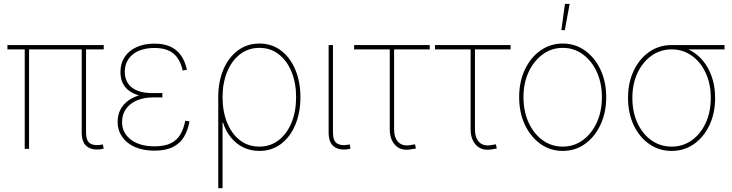

<svg xmlns="http://www.w3.org/2000/svg" viewBox="-20 -773 3801 997"><path d="M509.3 1Q461.9 9.3 433.1 -11.2Q404.3 -31.7 404.3 -85.4V-527.3H426.8V-85.4Q426.8 -40.5 449 -27.6Q471.2 -14.6 508.8 -22Q511.2 -22.9 511 -22.7Q510.7 -22.5 513.7 -22.9L518.6 -1Q516.1 -1 513.9 -0.5Q511.7 0 509.3 1ZM108.4 0V-527.3H130.9V0ZM18.6 -516.6V-539.1H518.6V-516.6Z M782.2 9.3Q722.7 9.3 679.7 -10Q636.7 -29.3 613.8 -63.2Q590.8 -97.2 590.8 -140.1Q590.8 -175.8 605.2 -203.6Q619.6 -231.4 645.8 -250.5Q671.9 -269.5 707.5 -279.3Q743.2 -289.1 786.1 -289.1H823.2V-267.1H772.5Q728 -267.1 691.9 -252Q655.8 -236.8 634.8 -208Q613.8 -179.2 613.8 -138.7Q613.8 -83 659.4 -48.1Q705.1 -13.2 782.2 -13.2Q835 -13.2 867.2 -29.3Q899.4 -45.4 916.7 -75.2Q934.1 -105 941.9 -146L963.9 -143.1Q956.1 -97.2 935.8 -63Q915.5 -28.8 878.2 -9.8Q840.8 9.3 782.2 9.3ZM785.2 -267.6Q741.2 -267.6 707.5 -276.1Q673.8 -284.7 651.1 -301.3Q628.4 -317.9 616.9 -342.5Q605.5 -367.2 605.5 -399.4Q605.5 -443.8 627.2 -476.8Q648.9 -509.8 688.7 -528.1Q728.5 -546.4 782.7 -546.4Q831.1 -546.4 865 -530.8Q898.9 -515.1 919.9 -485.1Q940.9 -455.1 950.7 -411.1L928.7 -406.7Q915.5 -466.3 880.4 -495.1Q845.2 -523.9 782.7 -523.9Q710.9 -523.9 669.7 -490.5Q628.4 -457 627.9 -400.9Q627.9 -347.7 664.8 -318.6Q701.7 -289.6 772.5 -289.6H823.2V-267.6Z M1113.3 204.1V-268.6Q1113.3 -349.1 1139.9 -411.9Q1166.5 -474.6 1214.8 -510.7Q1263.2 -546.9 1327.1 -546.9Q1391.1 -546.9 1439 -510.7Q1486.8 -474.6 1513.4 -411.6Q1540 -348.6 1540 -268.6Q1540 -188 1513.4 -124.8Q1486.8 -61.5 1439 -25.4Q1391.1 10.7 1326.7 10.7Q1281.2 10.7 1243.7 -7.6Q1206.1 -25.9 1179 -59.1Q1151.9 -92.3 1138.2 -136.7H1135.7V204.1ZM1326.7 -11.7Q1384.3 -11.7 1427.2 -45.2Q1470.2 -78.6 1493.9 -136.5Q1517.6 -194.3 1517.6 -268.6Q1517.6 -342.3 1493.9 -400.1Q1470.2 -458 1427.5 -491.2Q1384.8 -524.4 1327.1 -524.4Q1269 -524.4 1226.1 -491Q1183.1 -457.5 1159.4 -399.7Q1135.7 -341.8 1135.7 -268.6Q1135.7 -194.3 1159.2 -136.5Q1182.6 -78.6 1225.3 -45.2Q1268.1 -11.7 1326.7 -11.7Z M1791.5 1Q1743.7 9.3 1715.1 -11.2Q1686.5 -31.7 1686.5 -85.4V-539.1H1709V-85.4Q1709 -40.5 1731 -27.6Q1752.9 -14.6 1790.5 -22Q1793.5 -22.9 1793.2 -22.7Q1793 -22.5 1795.9 -22.9L1800.3 -1Q1798.3 -1 1796.1 -0.5Q1793.9 0 1791.5 1Z M2117.2 2Q2064 12.2 2033.9 -17.8Q2003.9 -47.9 2003.9 -102.5V-516.6H1818.8V-539.1H2211.4V-516.6H2026.4V-102.5Q2026.4 -56.2 2049.6 -33.9Q2072.8 -11.7 2113.8 -20Q2119.1 -21 2124.8 -22Q2130.4 -22.9 2135.3 -23.4L2139.6 -1.5Q2134.3 -1 2128.4 0Q2122.6 1 2117.2 2Z M2537.1 2Q2483.9 12.2 2453.9 -17.8Q2423.8 -47.9 2423.8 -102.5V-516.6H2238.8V-539.1H2631.3V-516.6H2446.3V-102.5Q2446.3 -56.2 2469.5 -33.9Q2492.7 -11.7 2533.7 -20Q2539.1 -21 2544.7 -22Q2550.3 -22.9 2555.2 -23.4L2559.6 -1.5Q2554.2 -1 2548.3 0Q2542.5 1 2537.1 2Z M2902.3 10.7Q2837.4 10.7 2786.1 -25.9Q2734.9 -62.5 2705.3 -125.7Q2675.8 -189 2675.8 -268.6Q2675.8 -348.1 2705.3 -411.1Q2734.9 -474.1 2786.1 -510.5Q2837.4 -546.9 2902.3 -546.9Q2966.8 -546.9 3017.8 -510.5Q3068.8 -474.1 3098.4 -410.9Q3127.9 -347.7 3127.9 -268.6Q3127.9 -189 3098.4 -125.7Q3068.8 -62.5 3018.1 -25.9Q2967.3 10.7 2902.3 10.7ZM2902.3 -11.7Q2960.4 -11.7 3006.3 -45.2Q3052.2 -78.6 3078.9 -136.7Q3105.5 -194.8 3105.5 -268.6Q3105.5 -341.8 3078.9 -399.7Q3052.2 -457.5 3006.3 -491Q2960.4 -524.4 2902.3 -524.4Q2844.2 -524.4 2798.1 -490.7Q2752 -457 2725.1 -399.4Q2698.2 -341.8 2698.2 -268.6Q2698.2 -194.8 2724.9 -136.7Q2751.5 -78.6 2797.6 -45.2Q2843.8 -11.7 2902.3 -11.7ZM2895 -616.7 2913.6 -752.9H2938L2913.1 -616.7Z M3467.8 10.7Q3402.8 10.7 3351.6 -24.9Q3300.3 -60.5 3270.8 -122.8Q3241.2 -185.1 3241.2 -264.6Q3241.2 -344.2 3270.8 -406.2Q3300.3 -468.3 3351.6 -503.7Q3402.8 -539.1 3467.8 -539.1H3742.2V-516.6H3523.4H3467.8Q3409.7 -516.6 3363.5 -483.9Q3317.4 -451.2 3290.5 -394.5Q3263.7 -337.9 3263.7 -264.6Q3263.7 -190.9 3290.3 -133.8Q3316.9 -76.7 3363 -44.2Q3409.2 -11.7 3467.8 -11.7Q3525.9 -11.7 3571.8 -44.2Q3617.7 -76.7 3644.3 -133.8Q3670.9 -190.9 3670.9 -264.6Q3670.9 -337.9 3644.3 -394.8Q3617.7 -451.7 3571.8 -484.1Q3525.9 -516.6 3467.8 -516.6V-535.2Q3516.1 -535.2 3557.1 -515.4Q3598.1 -495.6 3628.7 -459.5Q3659.2 -423.3 3676.3 -373.8Q3693.4 -324.2 3693.4 -264.6Q3693.4 -185.1 3663.8 -122.8Q3634.3 -60.5 3583.5 -24.9Q3532.7 10.7 3467.8 10.7Z"/></svg>

Font: Inter 18pt Thin
Style: Regular
Weight: 250
Designer: Rasmus Andersson
Foundry: rsms
Version: Version 4.001;git-66647c0bb